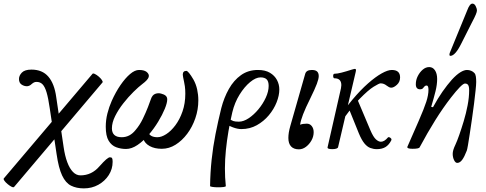

<svg xmlns="http://www.w3.org/2000/svg" viewBox="-63 -812 2688 1062"><path d="M401 230Q360 230 330 215Q300 200 280.5 158.5Q261 117 250 40L212 -214Q204 -270 194.5 -301.5Q185 -333 172 -346Q159 -359 139 -359Q131 -359 125 -356Q119 -353 112 -347Q106 -341 99 -338Q92 -335 86 -335Q70 -335 56 -344.5Q42 -354 42 -375Q42 -394 58 -410.5Q74 -427 111 -427Q171 -427 204.5 -388Q238 -349 248 -275L289 2Q296 50 309 85Q322 120 340.5 139Q359 158 382 158Q444 158 487 108Q510 82 524 70Q538 58 545 58Q554 58 557 63Q560 68 560 83Q560 123 538.5 156.5Q517 190 481 210Q445 230 401 230ZM15 222Q11 226 1 221Q-9 216 -20.5 206.5Q-32 197 -38.5 188Q-45 179 -42 175L448 -403Q451 -408 461.5 -403Q472 -398 483 -388.5Q494 -379 500.5 -369.5Q507 -360 504 -356Z M634 12Q606 12 580 2.5Q554 -7 538 -33.5Q522 -60 522 -111Q522 -148 531 -184Q540 -220 555 -254Q577 -303 603.5 -341.5Q630 -380 656.5 -402.5Q683 -425 706 -425Q720 -425 730 -422.5Q740 -420 747 -415Q764 -402 759.5 -386Q755 -370 724 -347Q704 -332 675.5 -304Q647 -276 619.5 -241Q592 -206 574 -170Q556 -134 556 -102Q556 -78 569.5 -65.5Q583 -53 610 -53Q633 -53 652 -63Q671 -73 687 -93Q710 -120 727 -155Q744 -190 755.5 -220Q767 -250 771 -262Q779 -287 796 -293Q813 -299 829 -294Q845 -290 853.5 -282.5Q862 -275 862 -262Q862 -243 848.5 -210Q835 -177 812 -139Q789 -101 759.5 -66.5Q730 -32 697.5 -10Q665 12 634 12ZM832 11Q792 11 765 -4Q738 -19 730 -43L758 -79Q768 -53 808 -53Q830 -53 856.5 -70Q883 -87 907 -119Q931 -151 946.5 -195.5Q962 -240 962 -294Q962 -317 959.5 -335Q957 -353 955 -360Q952 -374 950 -384.5Q948 -395 948 -399Q948 -420 968 -420Q973 -420 983 -408Q993 -396 1007 -372Q1021 -347 1027.5 -317.5Q1034 -288 1034 -257Q1034 -206 1017.5 -158Q1001 -110 972.5 -72Q944 -34 908 -11.5Q872 11 832 11Z M1099 217Q1100 143 1107.5 72Q1115 1 1129 -70Q1143 -141 1161 -214Q1176 -272 1203 -320Q1230 -368 1270 -396.5Q1310 -425 1364 -425Q1404 -425 1430 -409.5Q1456 -394 1469 -369.5Q1482 -345 1482 -317Q1482 -284 1467 -246Q1452 -208 1424 -174.5Q1396 -141 1357.5 -119.5Q1319 -98 1272 -98Q1251 -98 1225.5 -107.5Q1200 -117 1177 -134L1201 -158Q1217 -146 1227.5 -142.5Q1238 -139 1258 -139Q1284 -139 1312.5 -158Q1341 -177 1366 -207Q1391 -237 1407 -271.5Q1423 -306 1423 -337Q1423 -362 1412 -373Q1401 -384 1378 -384Q1352 -384 1320.5 -358Q1289 -332 1262 -288.5Q1235 -245 1222 -191Q1197 -85 1186.5 18Q1176 121 1186 217Q1186 221 1173 222.5Q1160 224 1143 224Q1126 224 1112.5 222Q1099 220 1099 217Z M1590 14Q1562 14 1547 -2Q1532 -18 1532 -49Q1532 -63 1534.5 -79Q1537 -95 1543 -116L1625 -403Q1628 -414 1637 -419.5Q1646 -425 1662 -425Q1682 -425 1691 -416.5Q1700 -408 1700 -391Q1700 -376 1689.5 -348Q1679 -320 1652 -265Q1627 -215 1613.5 -180Q1600 -145 1597 -122Q1611 -128 1634 -128Q1651 -128 1661.5 -114.5Q1672 -101 1672 -81Q1672 -57 1660 -35.5Q1648 -14 1629.5 0Q1611 14 1590 14Z M1775 13Q1746 13 1749 2L1816 -293Q1821 -313 1823 -324Q1825 -335 1825 -341Q1825 -379 1787 -379Q1782 -379 1780.5 -385.5Q1779 -392 1780.5 -398Q1782 -404 1787 -404Q1802 -404 1827 -410.5Q1852 -417 1883 -427Q1890 -429 1894 -430Q1898 -431 1900 -431Q1906 -431 1906 -424Q1906 -423 1905.5 -419.5Q1905 -416 1904 -412L1807 2Q1806 7 1797.5 10Q1789 13 1775 13ZM1813 -120 1799 -140Q1842 -208 1886.5 -261Q1931 -314 1972.5 -350.5Q2014 -387 2048 -406Q2082 -425 2104 -425Q2150 -425 2150 -384Q2150 -359 2132.5 -343Q2115 -327 2101 -327Q2094 -327 2088 -330.5Q2082 -334 2075 -339Q2060 -351 2042 -351Q2034 -351 2004 -332.5Q1974 -314 1925.5 -264.5Q1877 -215 1813 -120ZM2021 13Q2003 13 1985.5 6.5Q1968 0 1952.5 -19Q1937 -38 1922 -74L1865 -215L1913 -264L1986 -91Q2002 -54 2016.5 -41Q2031 -28 2044 -28Q2063 -28 2083 -52Q2086 -55 2091.5 -52.5Q2097 -50 2100.5 -45.5Q2104 -41 2101 -35Q2088 -10 2069 1.5Q2050 13 2021 13Z M2466 89Q2456 89 2448.5 73.5Q2441 58 2441 39Q2441 29 2444.5 17Q2448 5 2457 -14Q2465 -31 2477 -65Q2489 -99 2502 -142Q2515 -185 2523.5 -229.5Q2532 -274 2532 -312Q2532 -327 2529.5 -335Q2527 -343 2522 -346.5Q2517 -350 2509 -350Q2500 -350 2480 -329.5Q2460 -309 2432 -273Q2387 -215 2344.5 -147Q2302 -79 2258 3Q2256 7 2246 9Q2236 11 2219 11Q2190 11 2190 2Q2190 0 2190.5 -1Q2191 -2 2192 -4L2252 -141Q2283 -212 2295 -249.5Q2307 -287 2307 -315Q2307 -339 2297 -339Q2289 -339 2285 -334Q2281 -329 2276 -323.5Q2271 -318 2261 -318Q2237 -318 2237 -346Q2237 -370 2248 -391.5Q2259 -413 2275.5 -427Q2292 -441 2311 -441Q2331 -441 2343 -423Q2355 -405 2355 -375Q2355 -344 2346 -307.5Q2337 -271 2322 -221L2332 -219Q2358 -267 2384.5 -305Q2411 -343 2437 -372Q2462 -399 2483 -412Q2504 -425 2520 -425Q2532 -425 2543 -420.5Q2554 -416 2561 -408Q2567 -402 2569 -389Q2571 -376 2571 -359Q2571 -344 2567.5 -311.5Q2564 -279 2559 -238Q2554 -197 2547.5 -153.5Q2541 -110 2535.5 -72.5Q2530 -35 2525.5 -9.5Q2521 16 2519 21Q2506 55 2493.5 72Q2481 89 2466 89ZM2428 -503Q2426 -503 2424.5 -504.5Q2423 -506 2423 -510Q2423 -512 2423.5 -514.5Q2424 -517 2425 -520L2521 -754Q2535 -792 2550 -792Q2561 -792 2568 -778.5Q2575 -765 2575 -753Q2575 -747 2569 -732Q2563 -717 2546 -685L2489 -572Q2455 -503 2428 -503Z"/></svg>

Font: Junicode VF
Style: Italic
Weight: 400
Italic angle: -11°
Designer: Peter S. Baker
Version: Version 2.209